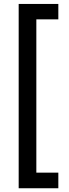

<svg xmlns="http://www.w3.org/2000/svg" viewBox="-20 -832 361 998"><path d="M77.1 -811.5H283.2V-731.4H168.9V65.4H283.2V146.5H77.1Z"/></svg>

Font: Reddit Sans Chocolate SemiBold
Style: Regular
Weight: 600
Designer: Stephen Hutchings
Foundry: Reddit
Version: Version 1.011